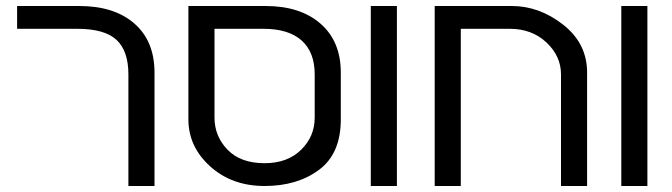

<svg xmlns="http://www.w3.org/2000/svg" viewBox="-20 -620 2241 640"><path d="M244 -600Q361 -600 428 -541.5Q495 -483 495 -378V0H408V-372Q408 -450 368.5 -487Q329 -524 237 -524H37V-600Z M608 -222V-600H865Q981 -600 1048.5 -541Q1116 -482 1116 -378V-222Q1116 -108 1043.5 -54Q971 0 862 0Q753 0 680.5 -65.5Q608 -131 608 -222ZM1029 -372Q1029 -446 985.5 -485Q942 -524 858 -524H695V-228Q695 -166 738.5 -121Q782 -76 862 -76Q938 -76 983.5 -120.5Q1029 -165 1029 -228Z M1216 0V-600H1303V0Z M1850 -372Q1850 -433 1801.5 -478.5Q1753 -524 1679 -524H1516V0H1429V-600H1686Q1778 -600 1857.5 -537.5Q1937 -475 1937 -378V0H1850Z M2051 0V-600H2138V0Z"/></svg>

Font: ColatingCofangSans
Style: Regular
Weight: 400
Foundry: GNU
Version: Version 412.227;June 27, 2022;FontCreator 11.0.0.2412 32-bit